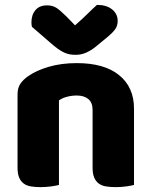

<svg xmlns="http://www.w3.org/2000/svg" viewBox="-20 -760 623 788"><path d="M360 -308Q360 -339 342.5 -353.5Q325 -368 295 -368Q275 -368 255.5 -363Q236 -358 222 -348V-1Q212 2 190.5 5Q169 8 146 8Q124 8 106.5 5Q89 2 77 -7Q65 -16 58.5 -31.5Q52 -47 52 -72V-372Q52 -399 63.5 -416Q75 -433 95 -447Q129 -471 180.5 -486Q232 -501 295 -501Q408 -501 469 -451.5Q530 -402 530 -314V-1Q520 2 498.5 5Q477 8 454 8Q432 8 414.5 5Q397 2 385 -7Q373 -16 366.5 -31.5Q360 -47 360 -72ZM288 -656Q321 -685 340 -704Q359 -723 378 -740Q417 -740 440 -721.5Q463 -703 463 -674Q463 -654 452 -639Q441 -624 415 -603L370 -566Q352 -552 332.5 -543.5Q313 -535 291 -535Q277 -535 266 -537Q255 -539 243 -544.5Q231 -550 217 -560Q203 -570 185 -586L111 -650Q110 -655 109.5 -659Q109 -663 109 -668Q109 -699 125.5 -718.5Q142 -738 173 -738Q196 -738 212 -727.5Q228 -717 254 -691Z"/></svg>

Font: Baloo
Style: Regular
Weight: 400
Designer: Sarang Kulkarni and Ek Type
Foundry: Ek Type
Version: Version 1.443;PS 1.000;hotconv 16.6.51;makeotf.lib2.5.65220;